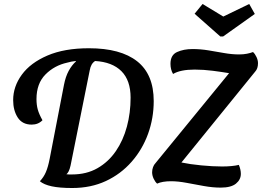

<svg xmlns="http://www.w3.org/2000/svg" viewBox="-20 -921 1314 963"><path d="M342 22Q279 22 239.5 13.5Q200 5 180 -12Q199 -32 210 -57.5Q221 -83 229 -124L301 -496Q309 -537 324.5 -565.5Q340 -594 361 -613L360 -615Q349 -614 338.5 -612Q328 -610 318 -607Q253 -593 208 -547.5Q163 -502 163 -424Q163 -395 169.5 -371.5Q176 -348 193 -318Q172 -296 139 -296Q92 -296 69 -331.5Q46 -367 46 -419Q46 -487 89.5 -546.5Q133 -606 218 -642.5Q303 -679 426 -679Q585 -679 668 -613.5Q751 -548 751 -414Q751 -328 722.5 -249.5Q694 -171 640 -109.5Q586 -48 511 -13Q436 22 342 22ZM341 -46Q414 -46 469 -77.5Q524 -109 561 -163Q598 -217 616.5 -286Q635 -355 635 -431Q635 -518 589 -564Q543 -610 457 -615Q446 -608 439.5 -596.5Q433 -585 430 -568L334 -91Q330 -73 324.5 -62Q319 -51 313 -47Q319 -46 326.5 -46Q334 -46 341 -46ZM1087 20Q1047 20 1002.5 12Q958 4 915.5 -4Q873 -12 838 -12Q816 -12 798.5 -9Q781 -6 768 0Q758 -9 750.5 -25Q743 -41 743 -57Q743 -70 747.5 -82.5Q752 -95 760 -103L1129 -554Q1094 -560 1047.5 -566Q1001 -572 956 -572Q885 -572 848 -550Q835 -572 835 -601Q835 -645 868 -660Q901 -675 946 -675Q985 -675 1025 -668.5Q1065 -662 1104 -655Q1143 -648 1179 -648Q1201 -648 1218.5 -651.5Q1236 -655 1249 -660Q1259 -651 1266.5 -635Q1274 -619 1274 -604Q1274 -577 1260 -562L890 -106Q933 -97 990 -91.5Q1047 -86 1094 -86Q1118 -86 1140 -88Q1162 -90 1178 -94Q1188 -70 1188 -49Q1188 -20 1163.5 0Q1139 20 1087 20ZM1085 -738 956 -852 996 -901 1100 -838 1230 -901 1258 -851 1099 -738Z"/></svg>

Font: Sansita Swashed
Style: Regular
Weight: 400
Designer: Pablo Cosgaya
Foundry: Omnibus-Type
Version: Version 1.003; ttfautohint (v1.8.3)